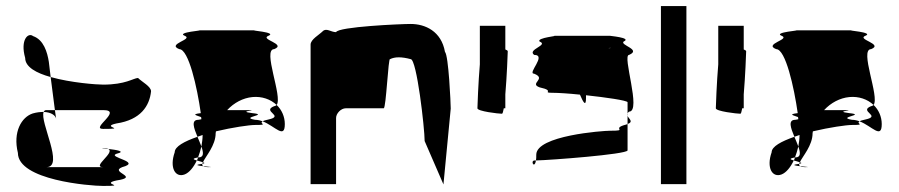

<svg xmlns="http://www.w3.org/2000/svg" viewBox="-20 -795 2964 633"><path d="M39 -291C39 -201 276 -182 320 -182C405 -182 308 -188 364 -200C444 -212 339 -227 383 -244C450 -262 332 -276 364 -288C398 -296 362 -301 337 -304C361 -292 281 -244 320 -244H133C193 -244 110 -394 124 -426C114 -426 102 -425 88 -421C51 -409 22 -360 39 -291ZM63 -604C46 -664 73 -689 89 -676C124 -664 136 -623 141 -591L147 -541C100 -554 63 -574 63 -604ZM124 -426C126 -430 128 -432 133 -432H161L165 -404C162 -416 147 -425 124 -426ZM147 -541 161 -432H320C387 -432 276 -370 320 -370C405 -370 308 -376 364 -388C444 -400 473 -446 478 -494C478 -510 448 -525 435 -538C419 -537 394 -516 320 -516C299 -516 214 -522 147 -541ZM320 -307C328 -307 334 -306 337 -304C321 -306 310 -307 320 -307Z M556 -293C538 -242 558 -208 589 -220C604 -226 618 -243 629 -266C618 -269 611 -272 633 -276C637 -287 641 -299 644 -312C640 -322 636 -333 631 -344C588 -329 556 -312 556 -293ZM571 -633C528 -650 619 -665 589 -677C559 -689 659 -695 634 -695H821C796 -695 896 -689 865 -677C835 -665 926 -650 884 -633C844 -633 913 -475 892 -449C872 -468 843 -478 812 -475C781 -472 751 -456 729 -432H790C850 -432 753 -429 812 -422C870 -416 768 -409 821 -400C829 -400 838 -398 846 -395C832 -387 869 -383 821 -383C802 -383 747 -375 692 -362C692 -360 691 -358 691 -356C691 -315 658 -280 649 -260C644 -262 635 -264 629 -266C631 -269 632 -272 633 -276H634C653 -276 651 -292 644 -312C646 -324 648 -337 648 -350C642 -348 637 -346 631 -344C619 -373 609 -400 634 -400C638 -401 642 -401 644 -402C644 -404 643 -407 643 -409C631 -414 607 -418 642 -422C630 -507 602 -633 571 -633ZM642 -254C644 -254 646 -255 647 -255C646 -252 647 -249 650 -247C634 -249 620 -251 642 -254ZM647 -255C657 -257 655 -258 649 -260C648 -258 647 -257 647 -255ZM650 -247C653 -245 657 -244 665 -244C688 -244 668 -245 650 -247ZM846 -395C887 -379 919 -335 919 -386C919 -410 909 -433 892 -449C890 -447 887 -445 884 -445C841 -428 920 -413 865 -401C855 -399 849 -397 846 -395Z M1004 -188H1088V-406C1088 -421 1104 -438 1120 -438H1245C1253 -438 1260 -607 1266 -600C1282 -608 1304 -608 1334 -600C1354 -600 1380 -372 1380 -330L1442 -187L1466 -437C1466 -454 1459 -612 1447 -624C1435 -692 1382 -716 1334 -716C1302 -716 1095 -707 1088 -689C1071 -689 1056 -704 1044 -692C1032 -680 1004 -665 1004 -648Z M1554 -438C1554 -428 1624 -420 1635 -420C1637 -420 1639 -427 1641 -438H1646V-484C1651 -542 1654 -620 1654 -626C1654 -628 1651 -630 1646 -632V-710H1562V-583C1557 -525 1554 -444 1554 -438Z M1741 -552C1784 -535 1723 -520 1759 -507C1814 -495 1762 -489 1804 -489C1819 -489 1853 -487 1892 -483C1903 -457 1912 -442 1912 -472V-481C1977 -474 2047 -464 2049 -458V-421C2050 -423 2051 -425 2054 -427C2096 -427 2030 -614 2054 -614C2096 -632 2023 -646 2036 -658C2066 -671 1984 -677 1992 -677H1804C1829 -677 1747 -671 1759 -658C1790 -646 1717 -632 1741 -614C1784 -614 1717 -552 1741 -552ZM1743 -266C1727 -266 1742 -236 1747 -266ZM1747 -266C1748 -271 1748 -277 1748 -285C1748 -348 1967 -364 1992 -364C2051 -364 1999 -370 2036 -382C2041 -383 2046 -385 2049 -386V-299C2045 -286 1794 -267 1747 -266ZM1986 -636C1988 -637 1990 -637 1992 -637C1998 -637 1995 -637 1986 -636ZM2049 -386C2070 -394 2053 -403 2049 -413ZM2049 -413C2048 -416 2048 -418 2049 -421Z M2159 -188H2243V-775H2159Z M2340 -438C2340 -428 2410 -420 2421 -420C2423 -420 2425 -427 2427 -438H2432V-484C2437 -542 2440 -620 2440 -626C2440 -628 2437 -630 2432 -632V-710H2348V-583C2343 -525 2340 -444 2340 -438Z M2524 -293C2506 -242 2526 -208 2557 -220C2572 -226 2586 -243 2597 -266C2586 -269 2579 -272 2601 -276C2605 -287 2609 -299 2612 -312C2608 -322 2604 -333 2599 -344C2556 -329 2524 -312 2524 -293ZM2539 -633C2496 -650 2587 -665 2557 -677C2527 -689 2627 -695 2602 -695H2789C2764 -695 2864 -689 2833 -677C2803 -665 2894 -650 2852 -633C2812 -633 2881 -475 2860 -449C2840 -468 2811 -478 2780 -475C2749 -472 2719 -456 2697 -432H2758C2818 -432 2721 -429 2780 -422C2838 -416 2736 -409 2789 -400C2797 -400 2806 -398 2814 -395C2800 -387 2837 -383 2789 -383C2770 -383 2715 -375 2660 -362C2660 -360 2659 -358 2659 -356C2659 -315 2626 -280 2617 -260C2612 -262 2603 -264 2597 -266C2599 -269 2600 -272 2601 -276H2602C2621 -276 2619 -292 2612 -312C2614 -324 2616 -337 2616 -350C2610 -348 2605 -346 2599 -344C2587 -373 2577 -400 2602 -400C2606 -401 2610 -401 2612 -402C2612 -404 2611 -407 2611 -409C2599 -414 2575 -418 2610 -422C2598 -507 2570 -633 2539 -633ZM2610 -254C2612 -254 2614 -255 2615 -255C2614 -252 2615 -249 2618 -247C2602 -249 2588 -251 2610 -254ZM2615 -255C2625 -257 2623 -258 2617 -260C2616 -258 2615 -257 2615 -255ZM2618 -247C2621 -245 2625 -244 2633 -244C2656 -244 2636 -245 2618 -247ZM2814 -395C2855 -379 2887 -335 2887 -386C2887 -410 2877 -433 2860 -449C2858 -447 2855 -445 2852 -445C2809 -428 2888 -413 2833 -401C2823 -399 2817 -397 2814 -395Z"/></svg>

Font: bitstorm
Style: Regular
Weight: 400
Version: Version 0.2